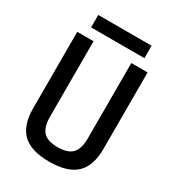

<svg xmlns="http://www.w3.org/2000/svg" viewBox="-209 -995 1018 1123"><g transform="rotate(30 300.0 -433.5)"><path d="M300 10Q177 10 120 -44.5Q63 -99 63 -215V-730H173V-223Q173 -151 202.5 -119.5Q232 -88 300 -88Q368 -88 398 -119.5Q428 -151 428 -223V-730H538V-215Q538 -99 480.5 -44.5Q423 10 300 10ZM120 -793V-877H480V-793Z"/></g></svg>

Font: M PLUS Code Latin 60 Medium
Style: Regular
Weight: 500
Width: 7
Monospace: yes
Designer: Coji Morishita
Foundry: UNDERFOREST DESIGN
Version: Version 1.005; ttfautohint (v1.8.3)